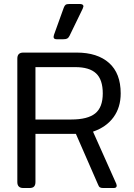

<svg xmlns="http://www.w3.org/2000/svg" viewBox="-20 -944 673 964"><path d="M249 -759Q249 -761 251 -769L300 -905Q304 -916 309.5 -920Q315 -924 329 -924H380Q399 -924 399 -912Q399 -910 395 -900L329 -764Q324 -754 317.5 -750.5Q311 -747 298 -747H264Q249 -747 249 -759ZM67 -30V-650Q67 -680 97 -680H365Q469 -680 527.5 -628Q586 -576 586 -475Q586 -405 550 -355.5Q514 -306 447 -283L564 -21Q566 -15 566 -12Q566 0 551 0H498Q487 0 481.5 -3.5Q476 -7 472 -18L361 -272H158V-30Q158 -15 151 -7.5Q144 0 128 0H97Q67 0 67 -30ZM338 -344Q420 -344 458 -374.5Q496 -405 496 -475Q496 -544 462.5 -575.5Q429 -607 358 -607H158V-344Z"/></svg>

Font: Mitr Light
Style: Regular
Weight: 300
Designer: Thanarat Vachiruckul
Foundry: Cadson Demak
Version: Version 1.003